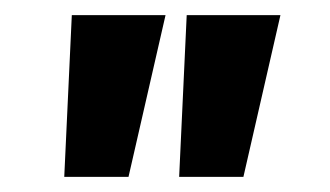

<svg xmlns="http://www.w3.org/2000/svg" viewBox="-20 -650 436 254"><path d="M217 -416 227 -630H351L302 -416ZM65 -416 75 -630H199L150 -416Z"/></svg>

Font: Alumni Sans Black
Style: Italic
Weight: 900
Italic angle: -8°
Version: Version 1.016